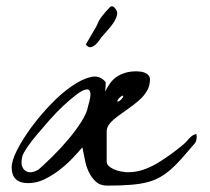

<svg xmlns="http://www.w3.org/2000/svg" viewBox="-20 -581 659 602"><path d="M238.3 -119.1Q223.6 -101.6 204.6 -82Q185.5 -62.5 163.6 -45.9Q141.6 -29.3 117.7 -18.1Q93.8 -6.8 68.4 -6.8Q16.6 -6.8 16.6 -56.6Q16.6 -77.1 33.7 -110.8Q50.8 -144.5 78.1 -181.6Q105.5 -218.8 138.7 -253.4Q171.9 -288.1 205.1 -311Q238.3 -334 266.1 -339.8Q293.9 -345.7 311.5 -323.2Q311.5 -315.4 311 -308.6Q310.5 -301.8 309.6 -293.9Q316.4 -307.6 324.7 -319.3Q333 -331.1 344.7 -339.4Q356.4 -347.7 372.1 -352.5Q387.7 -357.4 408.2 -357.4Q414.1 -357.4 421.4 -356.4Q428.7 -355.5 435.1 -352.5Q441.4 -349.6 445.8 -344.7Q450.2 -339.8 450.2 -332Q450.2 -311.5 440.4 -295.4Q430.7 -279.3 415 -265.6Q399.4 -252 382.3 -240.2Q365.2 -228.5 350.1 -217.3Q335 -206.1 324.7 -194.3Q314.5 -182.6 314.5 -168.9V-75.2Q314.5 -66.4 320.8 -60.5Q327.1 -54.7 336.9 -50.3Q346.7 -45.9 356.9 -43.9Q367.2 -42 375 -41H381.8Q406.2 -41 429.2 -48.8Q452.1 -56.6 474.1 -69.8Q496.1 -83 516.1 -97.7Q536.1 -112.3 553.7 -127Q559.6 -131.8 564 -136.7Q568.4 -141.6 572.8 -146.5Q577.1 -151.4 582.5 -155.3Q587.9 -159.2 595.7 -161.1Q595.7 -159.2 596.2 -156.2Q596.7 -153.3 596.7 -152.3Q596.7 -144.5 594.7 -138.7Q592.8 -132.8 586.9 -127Q565.4 -101.6 548.3 -82.5Q531.2 -63.5 515.6 -49.8Q500 -36.1 482.4 -25.9Q464.8 -15.6 442.4 -9.8Q419.9 -3.9 389.2 -1.5Q358.4 1 316.4 1Q293.9 1 280.3 -11.7Q266.6 -24.4 258.3 -42Q250 -59.6 246.1 -80.6Q242.2 -101.6 238.3 -119.1ZM255.9 -247.1Q265.6 -279.3 263.2 -291Q260.7 -302.7 249 -300.3Q237.3 -297.9 218.8 -283.7Q200.2 -269.5 178.7 -249.5Q157.2 -229.5 135.7 -205.1Q114.3 -180.7 95.7 -158.7Q77.1 -136.7 65.4 -119.1Q53.7 -101.6 50.8 -93.8Q44.9 -71.3 49.3 -59.6Q53.7 -47.9 63 -43.5Q72.3 -39.1 83.5 -42Q94.7 -44.9 102.5 -50.8Q119.1 -65.4 144.5 -90.3Q169.9 -115.2 193.8 -143.6Q217.8 -171.9 235.4 -199.7Q252.9 -227.5 255.9 -247.1ZM366.2 -280.3Q366.2 -282.2 362.3 -280.3Q358.4 -278.3 354.5 -274.4Q350.6 -270.5 348.6 -266.6Q346.7 -262.7 348.6 -262.7Q352.5 -261.7 359.9 -269Q367.2 -276.4 366.2 -280.3ZM304.7 -471.7Q298.8 -465.8 293 -457Q287.1 -448.2 279.8 -441.4Q272.5 -434.6 264.6 -433.1Q256.8 -431.6 249 -441.4L284.2 -502Q289.1 -516.6 300.3 -530.8Q311.5 -544.9 321.3 -554.7Q331.1 -568.4 341.8 -553.7Q349.6 -544.9 346.7 -533.2Q343.8 -521.5 335.9 -509.8Q328.1 -498 318.8 -487.8Q309.6 -477.5 304.7 -471.7Z"/></svg>

Font: Zeyada
Style: Regular
Weight: 400
Version: Version 1.002 2010